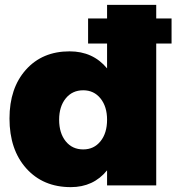

<svg xmlns="http://www.w3.org/2000/svg" viewBox="-20 -762 737 789"><path d="M19 -275Q19 -400 86.5 -475.5Q154 -551 266 -551Q362 -551 420 -481V-583H342V-686H420V-742H622V-686H685V-583H622V0H420V-62Q364 7 271 7Q157 7 88 -70Q19 -147 19 -275ZM223 -270Q223 -215 250 -181.5Q277 -148 322 -148Q366 -148 393 -181.5Q420 -215 420 -270Q420 -324 393 -357.5Q366 -391 322 -391Q277 -391 250 -357.5Q223 -324 223 -270Z"/></svg>

Font: Trueno
Style: ExBd
Weight: 800
Designer: Julieta Ulanovsky
Foundry: Julieta Ulanovsky
Version: Version 3.001b